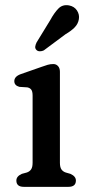

<svg xmlns="http://www.w3.org/2000/svg" viewBox="-20 -725 346 745"><path d="M212.5 -446.5V-93.5Q212.5 -76 218.5 -67.5Q224.5 -59 235.5 -55.5L253 -50.5Q274.5 -41 274.5 -24.5Q274.5 0 245.5 0H72.5Q43.5 0 43.5 -24.5Q43.5 -41 65 -50.5L83.5 -55.5Q94.5 -59 100.5 -67.5Q106.5 -76 106.5 -93.5V-354Q106.5 -370.5 101.2 -377.2Q96 -384 86 -386L55 -388Q35.5 -393.5 35.5 -410Q35.5 -428.5 61 -437.5L141 -465.5Q154.5 -470.5 165 -473.5Q175.5 -476.5 187 -476.5Q198 -476.5 205.2 -468.5Q212.5 -460.5 212.5 -446.5ZM175 -647Q190.5 -675.5 206.8 -692Q223 -708.5 248 -704Q268.5 -700 278.8 -684.2Q289 -668.5 286 -650.5Q283 -632.5 270 -619Q257 -605.5 234 -592L150 -529.5Q143 -526 134.8 -526Q126.5 -526 121.5 -531Q115.5 -537 116.8 -544.8Q118 -552.5 122 -560.5Z"/></svg>

Font: Fraunces 9pt SuperSoft
Style: Regular
Weight: 400
Version: Version 1.000;[b76b70a41]